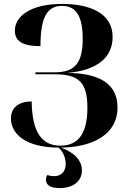

<svg xmlns="http://www.w3.org/2000/svg" viewBox="-20 -744 657 982"><path d="M285 218C355 218 399 182 399 128C399 75 358 35 292 11C449 9 581 -53 581 -194C581 -313 493 -370 323 -371C481 -384 556 -453 556 -555C556 -677 439 -724 298 -724C138 -724 56 -662 56 -587C56 -523 114 -508 187 -508C187 -652 219 -714 297 -714C370 -714 403 -660 403 -546C403 -422 364 -374 258 -374H161V-364H260C382 -364 427 -324 427 -193C427 -69 386 1 289 1C195 1 144 -66 142 -225C72 -225 36 -191 36 -138C36 -62 107 10 279 11C303 31 316 64 316 94C316 133 294 157 256 157C245 157 233 155 222 151C217 159 215 167 215 175C215 201 236 218 285 218Z"/></svg>

Font: Noto Serif Display
Style: Bold
Weight: 700
Designer: Monotype Design Team
Foundry: Monotype Imaging Inc.
Version: Version 2.009